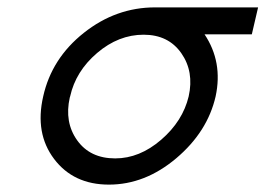

<svg xmlns="http://www.w3.org/2000/svg" viewBox="-20 -493 719 520"><path d="M97 -232Q120 -335 207 -404Q294 -473 400 -473H679L662 -400H534Q584 -325 564 -232Q542 -136 457.5 -64.5Q373 7 275 7Q179 7 126.5 -62.5Q74 -132 97 -232ZM170 -232 169 -229Q154 -162 189 -113Q224 -64 292 -64Q358 -64 416.5 -114.5Q475 -165 491 -232Q506 -299 471 -349Q436 -399 369 -399Q301 -399 243 -349.5Q185 -300 170 -232Z"/></svg>

Font: Coval
Style: ExtraLight Italic
Weight: 200
Foundry: Context Ltd
Version: Version 001.000